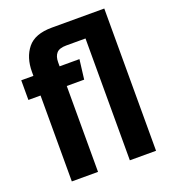

<svg xmlns="http://www.w3.org/2000/svg" viewBox="-138 -862 856 964"><g transform="rotate(-20 290.0 -380.0)"><path d="M80 0V-459H15V-564H80V-585Q80 -662 119.5 -711Q159 -760 250 -760H530V0H390V-651H287Q250 -651 235 -634Q220 -617 220 -586V-564H326L313 -459H220V0Z"/></g></svg>

Font: Freeman
Style: Regular
Weight: 400
Designer: Vernon Adams, Aoife Mooney, Rodrigo Fuenzalida
Foundry: Rodrigo Fuenzalida
Version: Version 1.000; ttfautohint (v1.8.4.7-5d5b)